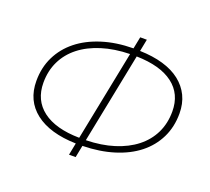

<svg xmlns="http://www.w3.org/2000/svg" viewBox="-125 -881 1160 1061"><g transform="rotate(20 454.5 -350.0)"><path d="M527 -722H566L552 -651Q628 -649 688 -631.5Q748 -614 789.5 -581.5Q831 -549 853 -503.5Q875 -458 875 -400Q875 -321 843.5 -257Q812 -193 754.5 -147.5Q697 -102 615 -76.5Q533 -51 432 -49L418 22H379L393 -49Q239 -53 154.5 -118.5Q70 -184 70 -300Q70 -379 101.5 -443Q133 -507 190.5 -553Q248 -599 330 -625Q412 -651 513 -652ZM439 -85Q530 -87 603 -110Q676 -133 727.5 -173.5Q779 -214 806.5 -270.5Q834 -327 834 -397Q834 -500 759.5 -556.5Q685 -613 545 -616ZM506 -616Q415 -614 341.5 -591Q268 -568 216.5 -527.5Q165 -487 137.5 -430.5Q110 -374 110 -304Q110 -201 185 -144Q260 -87 400 -85Z"/></g></svg>

Font: Argentum Sans ExtraLight
Style: Italic
Weight: 200
Italic angle: -11°
Designer: Julieta Ulanovsky (font), Cristiano Sobral (main changes and remaster)
Foundry: Julieta Ulanovsky (font), Cristiano Sobral (main changes and remaster)
Version: Version 2.007;June 15, 2022;FontCreator 14.0.0.2814 64-bit; 